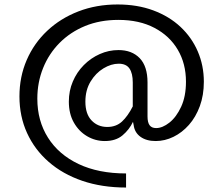

<svg xmlns="http://www.w3.org/2000/svg" viewBox="-20 -659 978 859"><path d="M544 180Q436 180 348.2 150Q260.5 120 197.8 65.2Q135 10.5 101 -64Q67 -138.5 67 -227.5Q67 -315.5 99.5 -390.5Q132 -465.5 191.2 -521.2Q250.5 -577 330.8 -608Q411 -639 506 -639Q594.5 -639 665.8 -612.5Q737 -586 787.5 -538.8Q838 -491.5 865 -428.5Q892 -365.5 892 -293.5Q892 -233 874 -184Q856 -135 825.2 -100.2Q794.5 -65.5 756 -46.8Q717.5 -28 676.5 -28Q635 -28 608.8 -46.8Q582.5 -65.5 578 -99L575 -114Q558.5 -79 528.2 -53.5Q498 -28 449 -28Q406.5 -28 369.8 -49.5Q333 -71 310.5 -110.5Q288 -150 288 -204.5Q288 -252.5 305.8 -294.2Q323.5 -336 355 -367.8Q386.5 -399.5 426.5 -417.2Q466.5 -435 510 -435Q570 -435 605 -398.8Q640 -362.5 640 -290V-138Q640 -111.5 649.2 -98.8Q658.5 -86 678.5 -86Q707 -86 738 -110.5Q769 -135 790.5 -181.5Q812 -228 812 -293.5Q812 -374 775.5 -436.2Q739 -498.5 671.2 -534.2Q603.5 -570 509.5 -570Q427.5 -570 361 -542.8Q294.5 -515.5 246.5 -467Q198.5 -418.5 172.8 -354.5Q147 -290.5 147 -217.5Q147 -118.5 194.8 -43Q242.5 32.5 331.5 74.8Q420.5 117 544 117ZM460 -91Q499.5 -91 525.8 -115.2Q552 -139.5 574 -183V-290Q574 -331 559.2 -352.5Q544.5 -374 511 -374Q477.5 -374 443 -353.2Q408.5 -332.5 385.2 -294.2Q362 -256 362 -204Q362 -149 389.8 -120Q417.5 -91 460 -91Z"/></svg>

Font: Karla ExtraLight
Style: Regular
Weight: 400
Version: Version 2.001